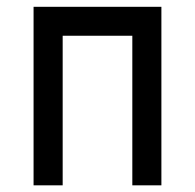

<svg xmlns="http://www.w3.org/2000/svg" viewBox="-20 -542 574 564"><path d="M164.1 2.4H78.6V-522H454.1V2.4H368.7V-437H164.1Z"/></svg>

Font: Proletarsk
Style: Regular
Weight: 400
Designer: Peter Wiegel, original typeface by Carl Albert Fahrenwaldt 1901
Foundry: Peter Wiegel
Version: Version 1.000 2010 initial release